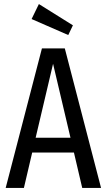

<svg xmlns="http://www.w3.org/2000/svg" viewBox="-20 -928 527 948"><path d="M386 0 345 -175H139L98 0H8L187 -689H300L479 0ZM156 -248H328L242 -613ZM172 -908 340 -803 317 -755 136 -834Z"/></svg>

Font: Fira Sans Extra Condensed
Style: Regular
Weight: 400
Width: 1
Designer: Carrois Corporate & Edenspiekermann AG
Foundry: Carrois Corporate GbR & Edenspiekermann AG
Version: Version 4.203